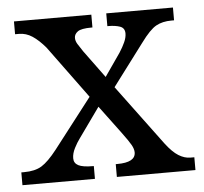

<svg xmlns="http://www.w3.org/2000/svg" viewBox="-44 -582 666 628"><g transform="rotate(-5 289.0 -268.0)"><path d="M5 0V-42H14Q50 -42 72 -55.5Q94 -69 123 -106L249 -269L123 -441Q101 -467 80.5 -480.5Q60 -494 37 -494H24V-536H278V-494H275Q241 -494 229.5 -485.5Q218 -477 218 -465Q218 -455 224 -445Q230 -435 241 -419L307 -329L359 -404Q370 -421 377 -436.5Q384 -452 384 -465Q384 -483 368.5 -488.5Q353 -494 330 -494H327V-536H546V-494H537Q508 -494 487 -482.5Q466 -471 436 -430L333 -293L480 -95Q502 -66 521.5 -54Q541 -42 560 -42H573V0H315V-42H320Q380 -42 380 -75Q380 -86 372.5 -99.5Q365 -113 342 -144L275 -234L205 -136Q196 -124 187 -106.5Q178 -89 178 -73Q178 -57 192.5 -49.5Q207 -42 240 -42H243V0Z"/></g></svg>

Font: Noto Serif Makasar
Style: Regular
Weight: 400
Designer: Sérgio Martins
Version: Version 1.001; ttfautohint (v1.8.4.7-5d5b)